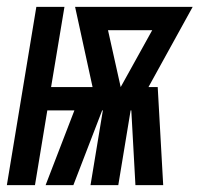

<svg xmlns="http://www.w3.org/2000/svg" viewBox="-48 -540 582 560"><path d="M-28 0 58 -520H140L101 -286H222L171 -520H514L385 -286H412L428 0H347L335 -218H333L297 0H216L252 -218H250L166 0H85L169 -218H90L54 0ZM304 -286 396 -452H267Z"/></svg>

Font: Iosevka Curly Extrabold
Style: Italic
Weight: 800
Italic angle: -9°
Monospace: yes
Designer: Belleve Invis
Foundry: Belleve Invis
Version: Version 22.1.2; ttfautohint (v1.8.4)